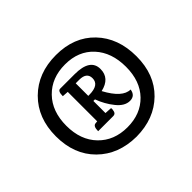

<svg xmlns="http://www.w3.org/2000/svg" viewBox="-118 -889 853 853"><g transform="rotate(-45 308.5 -462.0)"><path d="M309 -207Q196 -208 126 -277.5Q56 -347 56 -461.5Q56 -576 127 -646.5Q198 -717 311.5 -717Q425 -717 493 -646Q561 -575 561 -460Q561 -345 491 -276.5Q421 -208 309 -207ZM122 -462Q122 -372 174 -318.5Q226 -265 309.5 -265Q393 -265 444 -317.5Q495 -370 495 -460Q495 -550 445 -604.5Q395 -659 310.5 -659Q226 -659 174 -605.5Q122 -552 122 -462ZM219 -598H310Q408 -598 408 -533Q408 -475 342 -460Q388 -374 438 -374Q433 -340 400.5 -340Q368 -340 339.5 -375.5Q311 -411 295 -455H285V-379L318 -377Q320 -370 316.5 -357.5Q313 -345 300 -345H205Q205 -377 222 -378L233 -379V-564L204 -566Q204 -598 219 -598ZM285 -566V-487H291Q354 -487 354 -529Q354 -566 307 -566Z"/></g></svg>

Font: Karma SemiBold
Style: Regular
Weight: 600
Designer: Joana Correia
Foundry: Indian Type Foundry
Version: Version 1.202;PS 1.0;hotconv 1.0.78;makeotf.lib2.5.61930; tt